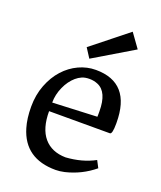

<svg xmlns="http://www.w3.org/2000/svg" viewBox="-156 -958 896 1066"><g transform="rotate(20 291.5 -425.0)"><path d="M329.1 -76.2Q425.8 -82.5 499.5 -122.6L521 -81.5Q447.3 -20.5 353 2Q324.7 8.3 301.3 8.3Q117.2 8.3 69.3 -154.3Q53.7 -206.5 53.7 -276.1Q53.7 -345.7 76.4 -404.3Q99.1 -462.9 136.5 -504.2Q173.8 -545.4 222.2 -567.9Q270.5 -590.3 322.3 -590.3Q529.8 -590.3 529.8 -353V-348.1Q529.8 -286.1 515.1 -286.1H155.8Q155.8 -184.1 200.9 -130.9Q246.1 -77.6 329.1 -76.2ZM418.5 -348.6Q418.9 -358.9 418.9 -364.3V-380.4Q418.9 -495.1 355.5 -521.5Q332.5 -531.2 306.4 -531.2Q280.3 -531.2 262.2 -523.4Q244.1 -515.6 228.3 -502Q212.4 -488.3 199.2 -470Q186 -451.7 176.3 -429.7Q155.8 -384.3 155.8 -336.9ZM230.5 -691.4 441.4 -859.4 501 -776.4 266.1 -636.2Z"/></g></svg>

Font: HeadlandOne
Style: Regular
Weight: 400
Designer: Gary Lonergan
Foundry: Sorkin Type Co.
Version: Version 1.002